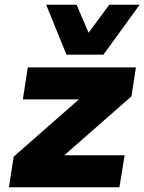

<svg xmlns="http://www.w3.org/2000/svg" viewBox="-20 -795 613 815"><path d="M18 0 38 -130 357 -410 341 -373H77L98 -509H557L538 -386L213 -101L229 -136H509L487 0ZM262 -563 176 -775H305L356 -656L444 -775H573L419 -563Z"/></svg>

Font: Nunito Sans 6pt Black
Style: Italic
Weight: 900
Italic angle: -9°
Version: Version 3.101;gftools[0.9.27]